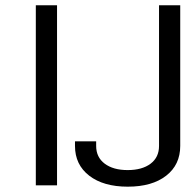

<svg xmlns="http://www.w3.org/2000/svg" viewBox="-20 -696 697 721"><path d="M459.7 5Q551 5 603.9 -36.1Q656.8 -77.2 656.8 -148V-676.2H577.2V-148Q577.2 -105.3 545.5 -81.3Q513.7 -57.3 459.4 -57.3Q405.3 -57.3 373.2 -81.4Q341.1 -105.5 341.1 -148V-165.2H261.6V-148Q261.6 -77.5 315.1 -36.2Q368.6 5 459.7 5ZM194.2 0V-676.2H114.5V0Z"/></svg>

Font: Estedad-FD VF
Style: Regular
Weight: 100
Designer: Amin Abedi
Version: Version 7.3